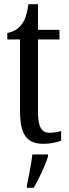

<svg xmlns="http://www.w3.org/2000/svg" viewBox="-20 -679 331 920"><path d="M187 10C226 10 256 2 273 -5V-51C255 -46 239 -43 217 -43C178 -43 162 -72 162 -144V-490H265V-536H162V-659H116C108 -603 98 -580 82 -560C66 -539 46 -527 15 -521V-490H76V-145C76 -30 112 10 187 10ZM109 208V221H142C166 179 197 113 210 71V61H135C130 110 118 163 109 208Z"/></svg>

Font: Noto Serif Devanagari ExtraCondensed
Style: Regular
Weight: 400
Width: 2
Designer: Universal Thirst, Indian Type Foundry and the Monotype Design Team
Foundry: Monotype Imaging Inc.
Version: Version 2.004